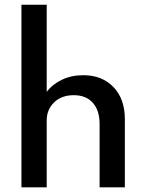

<svg xmlns="http://www.w3.org/2000/svg" viewBox="-20 -802 619 822"><path d="M71.8 -781.8H180V-408.6Q204.1 -440.9 244.8 -460.5Q285.5 -480 336.4 -480Q417.3 -480 465.9 -429.1Q514.5 -378.2 514.5 -292.7V0H406.4V-270.5Q406.4 -329.5 377.3 -362Q348.2 -394.5 295.9 -394.5Q243.2 -394.5 211.6 -363.6Q180 -332.7 180 -287.3V0H71.8Z"/></svg>

Font: Spartan MB SemBd
Style: Regular
Weight: 600
Designer: Matt Bailey, Mirko Velimirovic
Foundry: Matt Bailey
Version: Version 1.005